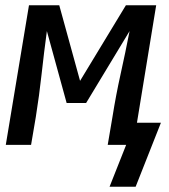

<svg xmlns="http://www.w3.org/2000/svg" viewBox="-20 -550 640 729"><path d="M495 159H396L459 0H389L407 -106Q420 -188 438 -269Q456 -350 472 -432L307 -159H233L158 -432Q147 -351 138 -269Q129 -187 116 -106L98 0H2L90 -530H205L284 -243L458 -530H573L500 -84H591Z"/></svg>

Font: Iosevka Curly Medium Extended
Style: Italic
Weight: 500
Width: 7
Italic angle: -9°
Monospace: yes
Designer: Belleve Invis
Foundry: Belleve Invis
Version: Version 11.1.0; ttfautohint (v1.8.3)